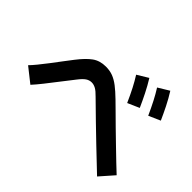

<svg xmlns="http://www.w3.org/2000/svg" viewBox="-152 -1069 1303 1303"><g transform="rotate(45 500.0 -417.5)"><path d="M845 -573Q820 -628 798 -670.5Q776 -713 752 -751L831 -799Q860 -753 884 -705Q908 -657 929 -610ZM683 -533Q658 -589 636 -631.5Q614 -674 590 -712L669 -760Q698 -713 722 -665Q746 -617 767 -570ZM979 -136 891 -36Q869 -57 828.5 -95.5Q788 -134 735 -184.5Q682 -235 622 -293.5Q562 -352 501 -412Q474 -440 454 -451Q434 -462 414 -462Q392 -462 372.5 -449Q353 -436 327 -402Q296 -363 260 -316Q224 -269 190 -226Q156 -183 131 -156L26 -239Q43 -256 67.5 -286Q92 -316 119.5 -352Q147 -388 173.5 -423.5Q200 -459 222 -487Q269 -548 309 -577Q349 -606 406 -606Q444 -606 474.5 -594.5Q505 -583 537 -558.5Q569 -534 610 -494Q629 -476 664.5 -440.5Q700 -405 744 -362Q788 -319 833.5 -275Q879 -231 917.5 -194Q956 -157 979 -136Z"/></g></svg>

Font: Murecho SemiBold
Style: Regular
Weight: 600
Designer: Neil Summerour
Foundry: Positype
Version: Version 1.010; ttfautohint (v1.8.3)